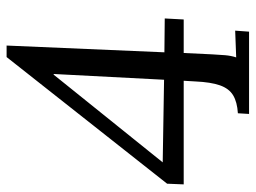

<svg xmlns="http://www.w3.org/2000/svg" viewBox="-114 -642 756 567"><g transform="rotate(-90 263.5 -358.0)"><path d="M211 0 213 -33Q246 -35 266 -47Q286 -59 295.5 -86Q305 -113 307 -159L309 -193H3L5 -242L379 -716H413L393 -250L493 -249L490 -193H391L387 -109Q386 -89 384.5 -71Q383 -53 378 -38L457 -41L454 0ZM312 -251 329 -577H327L68 -255Z"/></g></svg>

Font: Lora
Style: Italic
Weight: 400
Italic angle: -3°
Designer: Olga Karpushina, Alexei Vanyashin (Cyrillic)
Foundry: Cyreal
Version: Version 3.008